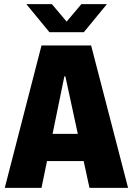

<svg xmlns="http://www.w3.org/2000/svg" viewBox="-20 -905 640 925"><path d="M3 0 180 -686H419L597 0H411L295 -537H290L180 0ZM137 -129V-260H456V-129ZM218 -750 107 -885H230L317 -782H285L372 -885H495L384 -750Z"/></svg>

Font: Chivo Mono Medium ExtraBold
Style: Regular
Weight: 800
Monospace: yes
Version: Version 1.008